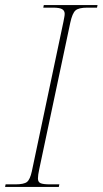

<svg xmlns="http://www.w3.org/2000/svg" viewBox="-32 -734 403 754"><path d="M-12 0 -10 -10H28Q62 -10 74 -19.5Q86 -29 93 -61L217 -648Q219 -659 220.5 -666.5Q222 -674 222 -680Q222 -692 212 -698Q202 -704 176 -704H138L140 -714H351L349 -704H311Q277 -704 264.5 -693Q252 -682 244 -645L122 -69Q117 -46 117 -33Q117 -19 127.5 -14.5Q138 -10 164 -10H201L199 0Z"/></svg>

Font: Noto Serif Display SemiCondensed Thin
Style: Italic
Weight: 100
Width: 4
Italic angle: -12°
Designer: Monotype Design Team
Foundry: Monotype Imaging Inc.
Version: Version 2.009